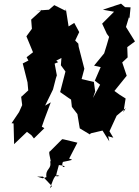

<svg xmlns="http://www.w3.org/2000/svg" viewBox="-20 -751 756 1047"><path d="M598 0 577 -35 616 -120 666 -162 653 -139 665 -214 633 -234 604 -255 671 -338 646 -412 632 -397 676 -438 674 -494 716 -525 667 -604 683 -657 686 -651 692 -711 662 -712 640 -731 541 -698 602 -687 537 -622 563 -566 575 -550 562 -505 548 -460 493 -393 529 -385 497 -311 526 -289 487 -217 499 -252 492 -304 425 -320 440 -376C430 -416 419 -456 409 -496L407 -513L390 -530L412 -576L385 -626L354 -607L339 -703L338 -692L276 -723L247 -698L176 -693L208 -697L150 -644L154 -594L124 -553L160 -466L125 -439L135 -421L104 -405L130 -302L134 -258L95 -222L93 -242L101 -178L84 -140L43 -79L54 -78L57 35L127 -32L151 -14L165 4L222 -52L208 -60L223 -103L257 -193L226 -175L269 -263L285 -325L290 -340L278 -404L297 -412L265 -439L261 -407L315 -435L312 -395L337 -361L308 -249C337 -228 368 -207 399 -187L367 -213L372 -168L402 -129L415 -51L470 -18L475 -24L539 -39L576 20L570 -8ZM214 212 263 264 252 276C268 241 276 190 304 209C286 208 278 229 301 149C367 154 305 179 323 132C379 120 382 122 357 114L402 27L327 9L319 8L252 75C239 72 266 146 253 127C264 175 227 165 233 215C202 224 223 223 182 212Z"/></svg>

Font: Asimov Aggro
Style: CondIt
Weight: 500
Designer: Google
Version: Version 2.000980; 2014